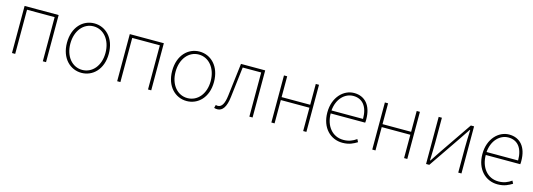

<svg xmlns="http://www.w3.org/2000/svg" viewBox="2 -1301 5762 2075"><g transform="rotate(15 2883.0 -263.5)"><path d="M105 0H141V-494H450V0H486V-527H105Z M884 13C1010 13 1118 -88 1118 -262C1118 -439 1010 -540 884 -540C758 -540 650 -439 650 -262C650 -88 758 13 884 13ZM884 -20C772 -20 688 -118 688 -262C688 -407 772 -507 884 -507C996 -507 1081 -407 1081 -262C1081 -118 996 -20 884 -20Z M1282 0H1318V-494H1627V0H1663V-527H1282Z M2061 13C2187 13 2295 -88 2295 -262C2295 -439 2187 -540 2061 -540C1935 -540 1827 -439 1827 -262C1827 -88 1935 13 2061 13ZM2061 -20C1949 -20 1865 -118 1865 -262C1865 -407 1949 -507 2061 -507C2173 -507 2258 -407 2258 -262C2258 -118 2173 -20 2061 -20Z M2405 13C2463 13 2501 -40 2514 -156C2528 -270 2541 -381 2554 -494H2761V0H2797V-527H2526C2511 -405 2496 -284 2482 -162C2471 -68 2444 -24 2400 -24C2391 -24 2385 -26 2378 -28L2369 7C2380 11 2389 13 2405 13Z M3007 0H3043V-261H3363V0H3399V-527H3363V-294H3043V-527H3007Z M3804 13C3882 13 3927 -13 3967 -37L3951 -68C3911 -39 3866 -20 3806 -20C3682 -20 3601 -122 3601 -261H3987C3989 -274 3989 -286 3989 -297C3989 -453 3912 -540 3790 -540C3673 -540 3563 -434 3563 -262C3563 -90 3671 13 3804 13ZM3601 -294C3612 -427 3696 -507 3790 -507C3889 -507 3954 -437 3954 -294Z M4136 0H4172V-261H4492V0H4528V-527H4492V-294H4172V-527H4136Z M4738 0H4774L5022 -363L5099 -478H5104C5101 -407 5098 -336 5098 -277V0H5134V-527H5098L4850 -164C4828 -131 4796 -82 4774 -49H4769C4771 -120 4774 -191 4774 -249V-527H4738Z M5539 13C5617 13 5662 -13 5702 -37L5686 -68C5646 -39 5601 -20 5541 -20C5417 -20 5336 -122 5336 -261H5722C5724 -274 5724 -286 5724 -297C5724 -453 5647 -540 5525 -540C5408 -540 5298 -434 5298 -262C5298 -90 5406 13 5539 13ZM5336 -294C5347 -427 5431 -507 5525 -507C5624 -507 5689 -437 5689 -294Z"/></g></svg>

Font: Genne Gothic ExtraLight
Style: Regular
Weight: 250
Designer: Ryoko NISHIZUKA (kana & ideographs); Paul D. Hunt (Latin, Greek & Cyrillic); Wenlong ZHANG (bopomofo); Sandoll Communica
Foundry: Adobe Systems Incorporated
Version: Version 1.004;PS 1.004;hotconv 16.6.51;makeotf.lib2.5.65220